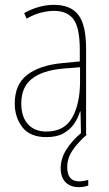

<svg xmlns="http://www.w3.org/2000/svg" viewBox="-20 -650 450 794"><path d="M203 -630Q272 -630 304 -588.5Q336 -547 336 -449V-93H315L313 -189H311Q303 -162 286.5 -138Q270 -114 242.5 -98.5Q215 -83 172 -83Q104 -83 72.5 -124Q41 -165 41 -222Q41 -301 92.5 -340.5Q144 -380 237 -389L310 -396V-444Q310 -534 284.5 -569.5Q259 -605 203 -605Q179 -605 150.5 -598Q122 -591 90 -573L80 -596Q108 -612 140 -621Q172 -630 203 -630ZM237 -366Q154 -358 111 -323.5Q68 -289 68 -222Q68 -167 95.5 -136.5Q123 -106 172 -106Q246 -106 278.5 -163.5Q311 -221 311 -313V-372ZM258 41Q258 100 307 100Q317 100 328 98Q339 96 345 94V117Q338 120 327.5 122Q317 124 305 124Q272 124 251.5 104Q231 84 231 45Q231 6 254 -31Q277 -68 319 -103L339 -93Q301 -60 279.5 -27.5Q258 5 258 41Z"/></svg>

Font: Noto Sans Kannada UI Condensed Thin
Style: Regular
Weight: 100
Width: 3
Designer: Jelle Bosma - Monotype Design Team
Foundry: Monotype Imaging Inc.
Version: Version 2.005; ttfautohint (v1.8.4.7-5d5b)